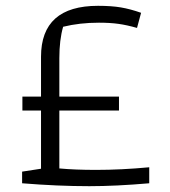

<svg xmlns="http://www.w3.org/2000/svg" viewBox="-20 -634 585 660"><path d="M56 -4V-44L121 -54V-254H57V-302H121V-439Q121 -614 317 -614Q363 -614 395.5 -608.5Q428 -603 465 -590L451 -538Q416 -548 387 -552Q358 -556 320 -556Q254 -556 197 -542Q184 -497 184 -434V-302H389V-254H184V-55Q238 -50 310 -50Q397 -50 493 -59V-4Q378 6 287 6Q179 6 56 -4Z"/></svg>

Font: Athiti
Style: Regular
Weight: 400
Designer: CadsonDemak Team
Foundry: CadsonDemak
Version: Version 1.033